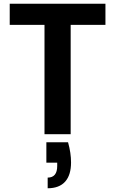

<svg xmlns="http://www.w3.org/2000/svg" viewBox="-20 -718 617 1027"><path d="M32 -698C32 -698 32 -585 32 -585C32 -585 218 -585 218 -585C218 -585 218 0 218 0C218 0 358 0 358 0C358 0 358 -585 358 -585C358 -585 544 -585 544 -585C544 -585 544 -698 544 -698C544 -698 32 -698 32 -698ZM344 43C344 43 228 43 228 43C228 43 228 152 228 152C228 152 286 152 286 152C286 152 286 170 286 170C286 170 286 170 286 170C286 211 269 232 235 232C235 232 235 289 235 289C235 289 235 289 235 289C276 289 308 277 329 253C350 229 360 195 360 151C360 151 360 151 360 151C360 118 355 82 344 43Z"/></svg>

Font: Girnar Poppins
Style: SemiBold
Weight: 500
Designer: Ninad Kale (Devanagari), Jonny Pinhorn (Latin)
Foundry: Indian Type Foundry
Version: ""